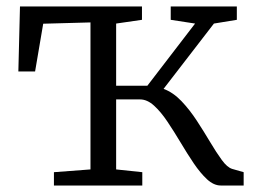

<svg xmlns="http://www.w3.org/2000/svg" viewBox="-20 -571 785 591"><path d="M146 0V-41L258.5 -49.5V-502L113 -498L88 -351H36.5L41.5 -551H417V-510L337.5 -498.5V-307H433.5L580.5 -498.5L505.5 -510V-551H709V-510L638.5 -498.5L483.5 -297.5Q513 -286.5 538.5 -259.8Q564 -233 586 -199.2Q608 -165.5 627 -133.5Q646 -101.5 662.8 -78.5Q679.5 -55.5 695 -51L730 -41V0H659.5Q638 0 617.2 -19.2Q596.5 -38.5 576.2 -68.5Q556 -98.5 535.8 -132.5Q515.5 -166.5 495.2 -196.8Q475 -227 454 -246Q433 -265 411 -265H337.5V-49.5L418 -41V0Z"/></svg>

Font: Merriweather 28pt Light
Style: Regular
Weight: 300
Version: Version 2.100